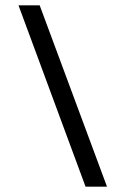

<svg xmlns="http://www.w3.org/2000/svg" viewBox="-20 -696 468 716"><path d="M49 -676H128L379 0H299Z"/></svg>

Font: Pridi Light
Style: Regular
Weight: 300
Designer: Katatrad Team
Foundry: CadsonDemak
Version: Version 1.003